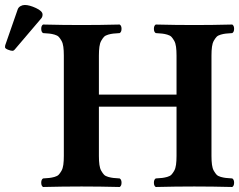

<svg xmlns="http://www.w3.org/2000/svg" viewBox="-46 -745 955 767"><path d="M659.2 -522.9Q659.2 -543.5 657.2 -558.1Q655.3 -572.8 649.7 -582.5Q644 -592.3 638.7 -597.9Q633.3 -603.5 622.1 -606.7Q610.8 -609.9 601.8 -610.8Q592.8 -611.8 576.2 -612.8Q568.8 -617.2 568.8 -629.9Q568.8 -642.6 576.2 -647Q656.2 -645 730 -645Q801.8 -645 881.8 -647Q889.2 -642.6 889.2 -629.9Q889.2 -617.2 881.8 -612.8Q865.2 -611.8 856.2 -610.8Q847.2 -609.9 835.9 -606.7Q824.7 -603.5 819.3 -597.9Q814 -592.3 808.3 -582.5Q802.7 -572.8 800.8 -558.1Q798.8 -543.5 798.8 -522.9V-122.1Q798.8 -101.6 800.8 -86.9Q802.7 -72.3 808.3 -62.5Q814 -52.7 819.3 -47.1Q824.7 -41.5 835.9 -38.3Q847.2 -35.2 856.2 -34.2Q865.2 -33.2 881.8 -32.2Q889.2 -27.8 889.2 -15.1Q889.2 -2.4 881.8 2Q801.8 0 730 0Q656.2 0 576.2 2Q568.8 -2.4 568.8 -15.1Q568.8 -27.8 576.2 -32.2Q592.8 -33.2 601.8 -34.2Q610.8 -35.2 622.1 -38.3Q633.3 -41.5 638.7 -47.1Q644 -52.7 649.7 -62.5Q655.3 -72.3 657.2 -86.9Q659.2 -101.6 659.2 -122.1V-318.8H349.1V-122.1Q349.1 -101.6 351.1 -86.9Q353 -72.3 358.6 -62.5Q364.3 -52.7 369.6 -47.1Q375 -41.5 386.2 -38.3Q397.5 -35.2 406.5 -34.2Q415.5 -33.2 432.1 -32.2Q439.5 -27.8 439.5 -15.1Q439.5 -2.4 432.1 2Q352.1 0 279.8 0Q206.1 0 126 2Q118.7 -2.4 118.7 -15.1Q118.7 -27.8 126 -32.2Q142.6 -33.2 151.6 -34.2Q160.6 -35.2 171.9 -38.3Q183.1 -41.5 188.5 -47.1Q193.8 -52.7 199.5 -62.5Q205.1 -72.3 207 -86.9Q209 -101.6 209 -122.1V-522.9Q209 -543.5 207 -558.1Q205.1 -572.8 199.5 -582.5Q193.8 -592.3 188.5 -597.9Q183.1 -603.5 171.9 -606.7Q160.6 -609.9 151.6 -610.8Q142.6 -611.8 126 -612.8Q118.7 -617.2 118.7 -629.9Q118.7 -642.6 126 -647Q206.1 -645 279.8 -645Q352.1 -645 432.1 -647Q439.5 -642.6 439.5 -629.9Q439.5 -617.2 432.1 -612.8Q415.5 -611.8 406.5 -610.8Q397.5 -609.9 386.2 -606.7Q375 -603.5 369.6 -597.9Q364.3 -592.3 358.6 -582.5Q353 -572.8 351.1 -558.1Q349.1 -543.5 349.1 -522.9V-367.2H659.2ZM53.2 -725.1Q71.3 -725.1 97.7 -712.9Q124 -700.7 124 -687Q124 -677.7 119.1 -671.9L15.1 -549.8Q9.3 -542 3.9 -542Q-2.9 -542 -14.4 -546.6Q-25.9 -551.3 -25.9 -556.2Q-25.9 -562 -24.9 -564.9L24.9 -708Q27.8 -715.8 35.9 -720.5Q43.9 -725.1 53.2 -725.1Z"/></svg>

Font: Common Serif
Style: Bold
Weight: 700
Designer: Philipp H. Poll, Khaled Hosny
Foundry: Stefan Peev, Context Ltd.
Version: Version 1.026